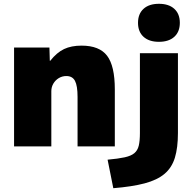

<svg xmlns="http://www.w3.org/2000/svg" viewBox="-20 -770 1025 1010"><path d="M54 0V-520H240L242 -450H244Q279 -494 317 -512Q355 -530 409 -530Q503 -530 543.5 -476.5Q584 -423 584 -300V0H388V-260Q388 -319 374.5 -344.5Q361 -370 329 -370Q307 -370 289 -359Q271 -348 260.5 -330Q250 -312 250 -290V0ZM546 70Q602 65 636 57.5Q670 50 687 35.5Q704 21 710 -4Q716 -29 716 -70V-490H916V-70Q916 7 900 59.5Q884 112 845.5 144.5Q807 177 741 194.5Q675 212 576 220ZM816 -550Q764 -550 735 -576.5Q706 -603 706 -650Q706 -697 735 -723.5Q764 -750 816 -750Q868 -750 897 -723.5Q926 -697 926 -650Q926 -603 897 -576.5Q868 -550 816 -550Z"/></svg>

Font: M PLUS 2 Black
Style: Regular
Weight: 900
Designer: Coji Morishita
Foundry: UNDERFOREST DESIGN
Version: Version 1.001